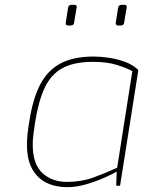

<svg xmlns="http://www.w3.org/2000/svg" viewBox="-20 -772 599 798"><path d="M259 6Q212 6 174 -12Q136 -30 114 -69.5Q92 -109 92 -171Q92 -194 95 -220Q98 -246 102 -268Q116 -361 147 -420.5Q178 -480 232 -508.5Q286 -537 369 -537Q398 -537 432.5 -532Q467 -527 499.5 -515Q532 -503 555 -481L479 0H463L465 -59Q451 -50 416.5 -34.5Q382 -19 340 -6.5Q298 6 259 6ZM258 -16Q318 -16 367.5 -34Q417 -52 467 -75L530 -476Q510 -488 468 -501.5Q426 -515 367 -515Q287 -515 239 -488.5Q191 -462 165 -405.5Q139 -349 125 -258Q121 -230 118.5 -210Q116 -190 116 -172Q116 -90 156 -53Q196 -16 258 -16ZM471 -666Q461 -666 461 -676Q461 -677 461.5 -679.5Q462 -682 464 -695.5Q466 -709 471 -740Q473 -752 486 -752H497Q507 -752 507 -743Q507 -743 506.5 -739.5Q506 -736 503.5 -723Q501 -710 496 -678Q495 -666 482 -666ZM263 -666Q253 -666 253 -676Q253 -677 253.5 -679.5Q254 -682 256 -695.5Q258 -709 263 -740Q265 -752 278 -752H289Q299 -752 299 -743Q299 -743 298.5 -739.5Q298 -736 295.5 -723Q293 -710 288 -678Q287 -666 274 -666Z"/></svg>

Font: Exo Thin Thin
Style: Italic
Weight: 250
Italic angle: -9°
Version: Version 2.000